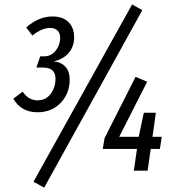

<svg xmlns="http://www.w3.org/2000/svg" viewBox="-20 -769 797 865"><path d="M575.2 -749 621.1 -723.1 179.2 76.2 130.9 49.8ZM293.9 -410.2Q293.9 -347.7 253.2 -305.4Q212.4 -263.2 148.9 -263.2Q75.2 -263.2 40 -324.2L82 -356Q108.9 -316.9 148.9 -316.9Q186.5 -316.9 208.3 -346.2Q230 -375.5 230 -415Q230 -464.8 172.9 -464.8H144L161.1 -515.1H178.2Q210.4 -515.1 230.7 -540.5Q251 -565.9 251 -598.1Q251 -619.6 239.3 -631.3Q227.5 -643.1 206.1 -643.1Q168 -643.1 126 -608.9L98.1 -645Q153.8 -694.8 215.8 -694.8Q263.7 -694.8 288.8 -669.2Q314 -643.6 314 -601.1Q314 -559.6 290 -531.2Q266.1 -502.9 222.2 -492.2Q255.4 -489.3 274.7 -468.3Q293.9 -447.3 293.9 -410.2ZM709 -152.8 700.2 -98.1H659.2L645 0H583L597.2 -98.1H442.9L451.2 -147L590.8 -422.9L643.1 -400.9L517.1 -152.8H605L627.9 -261.2H682.1L667 -152.8Z"/></svg>

Font: Fira Sans Compressed Book
Style: Italic
Weight: 350
Width: 3
Italic angle: -8°
Designer: Carrois Corporate & Edenspiekermann AG
Foundry: Carrois Corporate GbR & Edenspiekermann AG
Version: Version 4.203;PS 004.203;hotconv 1.0.88;makeotf.lib2.5.64775